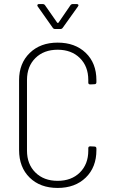

<svg xmlns="http://www.w3.org/2000/svg" viewBox="-20 -918 562 946"><path d="M74 -179V-523Q74 -606 126.5 -657Q179 -708 264 -708Q350 -708 402.5 -657.5Q455 -607 455 -523V-513Q455 -503 445 -503L425 -502Q415 -502 415 -511V-524Q415 -591 373.5 -632Q332 -673 264 -673Q196 -673 154.5 -632Q113 -591 113 -524V-176Q113 -109 154.5 -68Q196 -27 264 -27Q332 -27 373.5 -68Q415 -109 415 -176V-188Q415 -197 425 -197L445 -196Q455 -196 455 -186V-178Q455 -94 402.5 -43Q350 8 264 8Q178 8 126 -43Q74 -94 74 -179ZM164 -892Q164 -894 166 -896Q168 -898 172 -898H190Q198 -898 202 -892L262 -806Q263 -805 265 -805Q267 -805 268 -806L327 -892Q331 -898 339 -898H358Q364 -898 366 -894.5Q368 -891 364 -886L289 -781Q285 -775 277 -775H252Q244 -775 240 -781L166 -886Q164 -888 164 -892Z"/></svg>

Font: Barlow Semi Condensed ExLight
Style: Regular
Weight: 275
Width: 4
Designer: Jeremy Tribby
Foundry: Tribby Type
Version: Version 1.408